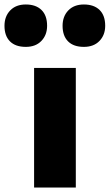

<svg xmlns="http://www.w3.org/2000/svg" viewBox="-35 -836 489 856"><path d="M117 0V-533H303V0ZM339 -627Q293 -627 268.5 -651.5Q244 -676 244 -721Q244 -763 269.5 -789.5Q295 -816 339 -816Q384 -816 409 -791.5Q434 -767 434 -721Q434 -680 408.5 -653.5Q383 -627 339 -627ZM80 -627Q34 -627 9.5 -651.5Q-15 -676 -15 -721Q-15 -763 10.5 -789.5Q36 -816 80 -816Q125 -816 150 -791.5Q175 -767 175 -721Q175 -680 149.5 -653.5Q124 -627 80 -627Z"/></svg>

Font: Lexend Exa ExtraBold
Style: Regular
Weight: 800
Designer: Bonnie Shaver-Troup, Thomas Jockin
Foundry: Lexend
Version: Version 1.007